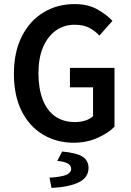

<svg xmlns="http://www.w3.org/2000/svg" viewBox="-20 -686 640 939"><path d="M340 12Q258 12 191.5 -27Q125 -66 86.5 -141.5Q48 -217 48 -325Q48 -432 87 -508.5Q126 -585 193 -625.5Q260 -666 345 -666Q410 -666 455.5 -640.5Q501 -615 530 -584L466 -512Q444 -536 415.5 -550.5Q387 -565 345 -565Q293 -565 253 -536.5Q213 -508 190.5 -455Q168 -402 168 -328Q168 -254 188.5 -200Q209 -146 249 -117.5Q289 -89 347 -89Q373 -89 397 -96.5Q421 -104 435 -118V-259H322V-354H540V-66Q508 -34 455.5 -11Q403 12 340 12ZM232 233 222 183Q283 179 305.5 168.5Q328 158 328 140Q328 123 311.5 113.5Q295 104 260 101L284 55Q357 62 385 81Q413 100 413 135Q413 182 365.5 205.5Q318 229 232 233Z"/></svg>

Font: Source Code Pro SemiBold
Style: Regular
Weight: 600
Monospace: yes
Designer: Paul D. Hunt, Teo Tuominen
Foundry: Adobe Systems Incorporated
Version: Version 1.018;hotconv 1.0.116;makeotfexe 2.5.65601